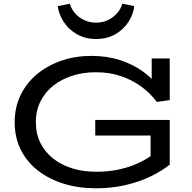

<svg xmlns="http://www.w3.org/2000/svg" viewBox="-20 -1001 1036 1034"><path d="M497 13Q402 13 322 -12Q242 -37 183 -83.5Q124 -130 91.5 -195.5Q59 -261 59 -343Q59 -423 91 -489Q123 -555 180 -602Q237 -649 311.5 -674.5Q386 -700 471 -700Q557 -700 627.5 -677Q698 -654 753 -613.5Q808 -573 846 -519L797 -532V-686H894V-462L825 -452Q788 -501 738.5 -536.5Q689 -572 628.5 -592Q568 -612 496 -612Q429 -612 370.5 -593.5Q312 -575 268 -540.5Q224 -506 198.5 -456Q173 -406 173 -343Q173 -281 197.5 -231.5Q222 -182 266.5 -147Q311 -112 370 -94Q429 -76 499 -76Q560 -76 614 -87Q668 -98 713 -117.5Q758 -137 791 -160V-271H493V-355H894V-114Q848 -78 787 -49Q726 -20 652.5 -3.5Q579 13 497 13ZM497 -791Q439 -791 394.5 -816.5Q350 -842 323.5 -882.5Q297 -923 291 -968L356 -981Q365 -951 385.5 -928Q406 -905 435.5 -892Q465 -879 498 -879Q531 -879 559.5 -892Q588 -905 609 -928Q630 -951 639 -981L703 -968Q698 -923 671.5 -882.5Q645 -842 601 -816.5Q557 -791 497 -791Z"/></svg>

Font: BioRhyme SemiExpanded
Style: Regular
Weight: 400
Width: 6
Designer: Aoife Mooney
Foundry: Aoife Mooney Type
Version: Version 1.600;gftools[0.9.33]